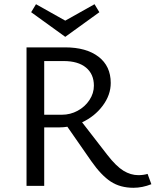

<svg xmlns="http://www.w3.org/2000/svg" viewBox="-20 -883 739 912"><path d="M290 -708 128 -825 151 -863 290 -785 429 -863 452 -825ZM699 -8Q656 9 614 9Q551 9 506 -20.5Q461 -50 414 -117L300 -281Q282 -278 264 -278H190V0H106V-658H289Q390 -658 448 -613.5Q506 -569 506 -489Q506 -432 468 -381Q430 -330 370 -302L490 -147Q532 -93 566.5 -72Q601 -51 637 -51Q661 -51 681 -57ZM274 -338Q314 -338 349 -357Q384 -376 405 -408Q426 -440 426 -476Q426 -531 388.5 -562Q351 -593 282 -593H190V-338Z"/></svg>

Font: Ysabeau Infant Medium
Style: Regular
Weight: 500
Designer: Christian Thalmann (Catharsis Fonts)
Version: Version 0.003